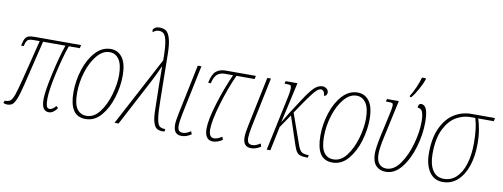

<svg xmlns="http://www.w3.org/2000/svg" viewBox="-73 -1108 3815 1455"><g transform="rotate(10 1834.5 -380.0)"><path d="M285 -83Q285 -142 315.5 -280.5Q346 -419 378 -511H206L122 -164Q104 -90 89 -53.5Q74 -17 59 -6Q44 5 20 5Q4 5 -10 -2L-3 -20Q26 -20 40.5 -31.5Q55 -43 68 -79.5Q81 -116 104 -207L180 -511H135Q111 -511 99 -507Q87 -503 80 -491Q73 -479 67 -453H47Q54 -491 64.5 -508.5Q75 -526 91 -531Q107 -536 138 -536H494L489 -511H404Q371 -417 342.5 -288.5Q314 -160 313 -92Q313 -54 318.5 -36Q324 -18 343 -18Q355 -18 368 -27.5Q381 -37 390 -49L405 -35Q375 8 341 8Q312 8 298.5 -14.5Q285 -37 285 -83Z M499 -174Q499 -265 527 -351Q555 -437 605.5 -491.5Q656 -546 722 -546Q778 -546 811.5 -500.5Q845 -455 845 -361Q845 -280 819 -193.5Q793 -107 743 -48.5Q693 10 624 10Q559 10 529 -37Q499 -84 499 -174ZM817 -360Q817 -442 790 -481.5Q763 -521 718 -521Q665 -521 621 -468.5Q577 -416 552 -335.5Q527 -255 527 -174Q527 -88 553.5 -51.5Q580 -15 626 -15Q685 -15 728 -72.5Q771 -130 794 -211.5Q817 -293 817 -360Z M1127 -530Q1127 -621 1119 -667.5Q1111 -714 1096.5 -729.5Q1082 -745 1058 -745Q1030 -745 1012 -726Q1008 -733 1008 -741Q1008 -750 1020.5 -760Q1033 -770 1060 -770Q1088 -770 1107.5 -757Q1127 -744 1139.5 -702Q1152 -660 1153 -580L1158 -230Q1159 -134 1166 -90Q1173 -46 1187 -33Q1201 -20 1229 -20H1233L1230 0H1212Q1187 0 1170.5 -10.5Q1154 -21 1143.5 -54Q1133 -87 1132 -151Q1127 -361 1127 -482H1125Q1095 -414 1063 -353L877 0H846Z M1300 -67Q1300 -94 1313 -157L1392 -536H1420L1341 -157Q1328 -90 1328 -67Q1328 -38 1337.5 -26.5Q1347 -15 1368 -15Q1394 -15 1429 -38L1437 -15Q1399 10 1363 10Q1331 10 1315.5 -8.5Q1300 -27 1300 -67Z M1540 -77Q1540 -146 1579 -273Q1618 -400 1668 -511H1605Q1569 -511 1546.5 -492Q1524 -473 1512 -422H1492Q1505 -489 1533 -512.5Q1561 -536 1608 -536H1839L1834 -511H1694Q1645 -403 1607 -275Q1569 -147 1568 -78Q1568 -47 1578 -31Q1588 -15 1608 -15Q1634 -15 1669 -38L1677 -15Q1639 10 1603 10Q1572 10 1556 -12.5Q1540 -35 1540 -77Z M1835 -67Q1835 -94 1848 -157L1927 -536H1955L1876 -157Q1863 -90 1863 -67Q1863 -38 1872.5 -26.5Q1882 -15 1903 -15Q1929 -15 1964 -38L1972 -15Q1934 10 1898 10Q1866 10 1850.5 -8.5Q1835 -27 1835 -67Z M2397 -505Q2397 -493 2390 -485Q2383 -477 2373 -477Q2373 -497 2364.5 -509Q2356 -521 2344 -521Q2329 -521 2312.5 -507Q2296 -493 2263.5 -449Q2231 -405 2169 -312L2252 -78Q2265 -41 2280 -28Q2295 -15 2332 -14H2338L2334 6H2329Q2296 6 2278 0.5Q2260 -5 2248.5 -20Q2237 -35 2226 -68L2153 -287L2084 -186L2045 0H2017L2108 -428Q2116 -470 2116 -488Q2116 -507 2109 -511.5Q2102 -516 2073 -516H2063L2068 -536H2159L2116 -343Q2105 -289 2089 -223L2136 -301L2208 -412Q2257 -488 2287.5 -517Q2318 -546 2351 -546Q2369 -546 2383 -534.5Q2397 -523 2397 -505Z M2399 -174Q2399 -265 2427 -351Q2455 -437 2505.5 -491.5Q2556 -546 2622 -546Q2678 -546 2711.5 -500.5Q2745 -455 2745 -361Q2745 -280 2719 -193.5Q2693 -107 2643 -48.5Q2593 10 2524 10Q2459 10 2429 -37Q2399 -84 2399 -174ZM2717 -360Q2717 -442 2690 -481.5Q2663 -521 2618 -521Q2565 -521 2521 -468.5Q2477 -416 2452 -335.5Q2427 -255 2427 -174Q2427 -88 2453.5 -51.5Q2480 -15 2526 -15Q2585 -15 2628 -72.5Q2671 -130 2694 -211.5Q2717 -293 2717 -360Z M2829 -115Q2829 -158 2848 -247L2888 -428Q2899 -478 2899 -495Q2899 -509 2892 -512.5Q2885 -516 2857 -516H2843L2848 -536H2939L2876 -247Q2857 -162 2857 -115Q2857 -63 2878.5 -39.5Q2900 -16 2933 -16Q2992 -16 3038 -81Q3084 -146 3110 -239Q3136 -332 3136 -411Q3136 -464 3125 -488Q3114 -512 3088 -512Q3088 -526 3093.5 -535Q3099 -544 3110 -544Q3138 -544 3151 -511.5Q3164 -479 3164 -411Q3164 -320 3135.5 -221.5Q3107 -123 3054.5 -57Q3002 9 2933 9Q2886 9 2857.5 -21.5Q2829 -52 2829 -115ZM3015 -591Q3033 -618 3053 -664Q3073 -710 3081 -742H3111V-732Q3100 -699 3075.5 -654.5Q3051 -610 3027 -582H3015Z M3232 -188Q3232 -306 3269.5 -384.5Q3307 -463 3367 -499.5Q3427 -536 3496 -536H3679L3674 -511H3554Q3565 -482 3574 -430.5Q3583 -379 3583 -321Q3583 -226 3558 -151Q3533 -76 3485.5 -33Q3438 10 3372 10Q3306 10 3269 -44Q3232 -98 3232 -188ZM3555 -320Q3555 -439 3532 -511H3493Q3440 -511 3387 -481.5Q3334 -452 3297 -379.5Q3260 -307 3260 -187Q3260 -106 3290 -60.5Q3320 -15 3376 -15Q3431 -15 3471 -52Q3511 -89 3533 -158Q3555 -227 3555 -320Z"/></g></svg>

Font: Noto Serif CondThin
Style: Italic
Weight: 250
Width: 3
Italic angle: -12°
Designer: Monotype Design Team
Foundry: Monotype Imaging Inc.
Version: Version 1.001